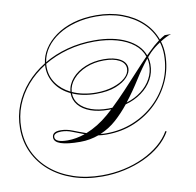

<svg xmlns="http://www.w3.org/2000/svg" viewBox="-235 -1055 1560 1527"><g transform="rotate(-10 545.5 -291.0)"><path d="M1033 81Q999 141 941.5 189.5Q884 238 809 272.5Q734 307 647.5 326Q561 345 469 345Q341 345 235 309Q129 273 51.5 207.5Q-26 142 -68.5 52.5Q-111 -37 -111 -145Q-111 -244 -76 -332.5Q-41 -421 23 -494.5Q87 -568 174 -621Q181 -681 216 -735.5Q251 -790 311 -833.5Q371 -877 454 -902Q537 -927 641 -927Q754 -927 849 -892Q944 -857 1010.5 -794.5Q1077 -732 1107 -649Q1129 -664 1151 -676H1202Q1163 -664 1113 -632Q1129 -580 1129 -524Q1129 -415 1086.5 -317Q1044 -219 967 -142.5Q890 -66 786 -22Q682 22 558 22Q525 22 492 17Q459 29 421.5 36Q384 43 343 43Q135 43 135 -28Q135 -75 203 -75Q251 -75 299.5 -55.5Q348 -36 403 -17Q499 -55 585 -129Q607 -147 630 -169Q619 -169 608 -169Q525 -169 463.5 -191.5Q402 -214 368 -255Q334 -296 334 -350V-352Q256 -389 214 -452Q172 -515 172 -590Q172 -599 173 -608Q89 -556 27.5 -484.5Q-34 -413 -67.5 -327Q-101 -241 -101 -145Q-101 -39 -59.5 49Q-18 137 58.5 201Q135 265 239.5 300Q344 335 469 335Q560 335 645.5 316.5Q731 298 804.5 263.5Q878 229 934.5 181.5Q991 134 1024 76ZM590 -733Q745 -733 849.5 -681.5Q954 -630 986 -542Q1001 -556 1013 -568Q1058 -613 1099 -643Q1070 -725 1004.5 -786.5Q939 -848 845.5 -882.5Q752 -917 639 -917Q549 -917 470 -895.5Q391 -874 330.5 -835Q270 -796 232 -743Q194 -690 185 -628Q270 -678 373 -705.5Q476 -733 590 -733ZM639 -572Q722 -572 771.5 -543.5Q821 -515 821 -467Q821 -433 789 -397Q757 -361 693.5 -336Q630 -311 535 -311Q480 -311 432 -320.5Q384 -330 344 -348Q345 -297 378.5 -259Q412 -221 471 -200Q530 -179 608 -179Q625 -179 641 -180Q700 -236 759.5 -299.5Q819 -363 875 -424.5Q931 -486 978 -534Q959 -592 906 -634.5Q853 -677 772.5 -700Q692 -723 590 -723Q475 -723 371.5 -694.5Q268 -666 183 -615Q182 -603 182 -590Q182 -516 223 -457.5Q264 -399 335 -364Q340 -422 381.5 -469.5Q423 -517 490.5 -544.5Q558 -572 639 -572ZM999 -468Q999 -402 968 -346Q937 -290 880.5 -249Q824 -208 750 -188Q700 -125 642 -73Q584 -21 512 9Q535 12 558 12Q675 12 776.5 -29.5Q878 -71 955 -144.5Q1032 -218 1075.5 -315Q1119 -412 1119 -524Q1119 -577 1104 -626Q1082 -612 1060.5 -595Q1039 -578 1021 -560Q1006 -545 991 -527Q999 -499 999 -468ZM639 -562Q560 -562 494.5 -535Q429 -508 388.5 -462Q348 -416 344 -360Q385 -341 433.5 -331Q482 -321 536 -321Q612 -321 674 -341Q736 -361 773 -394Q810 -427 810 -467Q810 -511 763.5 -536.5Q717 -562 639 -562ZM989 -468Q989 -494 983 -518Q929 -451 875.5 -366Q822 -281 760 -201Q829 -222 880.5 -261.5Q932 -301 960.5 -353.5Q989 -406 989 -468ZM145 -30Q145 14 247 14Q314 14 387 -11Q337 -29 294 -46.5Q251 -64 207 -64Q178 -64 161.5 -55.5Q145 -47 145 -30Z"/></g></svg>

Font: Ballet 16pt
Style: Regular
Weight: 400
Designer: Maximiliano R. Sproviero
Foundry: Omnibus-Type
Version: Version 1.100; ttfautohint (v1.8.3)